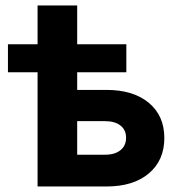

<svg xmlns="http://www.w3.org/2000/svg" viewBox="-20 -676 644 696"><path d="M8.8 -414.1V-515.6H116.2V-656.2H259.8V-515.6H438V-414.1H259.8V-350.1H365.7Q463.4 -350.1 519.5 -303.2Q575.7 -256.3 575.7 -175.8Q575.7 -94.7 519.5 -47.4Q463.4 0 365.7 0H116.2V-414.1ZM259.8 -236.8V-115.2H361.3Q396.5 -115.2 416.7 -131.6Q437 -147.9 437 -176.8Q437 -205.1 416.7 -220.9Q396.5 -236.8 361.3 -236.8Z"/></svg>

Font: Inter Display
Style: Bold
Weight: 700
Designer: Rasmus Andersson
Foundry: rsms
Version: Version 4.001;git-9221beed3